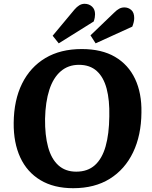

<svg xmlns="http://www.w3.org/2000/svg" viewBox="-20 -975 802 1010"><path d="M52 -328Q53 -448 96 -535Q139 -622 218.5 -669.5Q298 -717 410 -717Q515 -717 585 -676Q655 -635 690.5 -560Q726 -485 724 -383Q723 -263 680 -173.5Q637 -84 557.5 -34.5Q478 15 365 15Q263 15 192.5 -27.5Q122 -70 86.5 -147Q51 -224 52 -328ZM217 -350Q216 -264 233 -201.5Q250 -139 287 -105.5Q324 -72 381 -72Q441 -72 479 -106Q517 -140 535.5 -205Q554 -270 555 -363Q557 -448 541 -508.5Q525 -569 489 -601.5Q453 -634 395 -634Q339 -634 299.5 -600Q260 -566 239.5 -502.5Q219 -439 217 -350ZM580 -908Q595 -923 607.5 -929.5Q620 -936 634 -936Q655 -936 670.5 -922.5Q686 -909 686 -880Q686 -870 683.5 -859Q681 -848 676 -835L483 -747L456 -789ZM372 -925Q384 -939 397 -947Q410 -955 425 -955Q448 -955 464 -940.5Q480 -926 480 -900Q480 -892 478.5 -883Q477 -874 473 -862L289 -747L257 -787Z"/></svg>

Font: Literata
Style: Bold Italic
Weight: 700
Italic angle: -2°
Designer: Latin by Veronika Burian and Jose Scaglione. Greek by Irene Vlachou. Cyrillic by Vera Evstafieva
Foundry: TypeTogether
Version: Version 3.103;gftools[0.9.29]